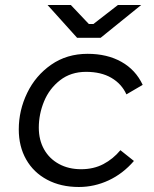

<svg xmlns="http://www.w3.org/2000/svg" viewBox="-20 -740 616 767"><path d="M55 -223Q55 -299 88.5 -368.5Q122 -438 184.5 -481.5Q247 -525 330 -525Q408 -525 465 -493Q522 -461 550 -401L485 -363Q466 -405 425 -429Q384 -453 324 -453Q263 -453 220 -419.5Q177 -386 156 -335Q135 -284 135 -230Q135 -181 156 -143.5Q177 -106 215.5 -85Q254 -64 304 -64Q354 -64 393 -84.5Q432 -105 461 -140L515 -97Q471 -46 414 -19.5Q357 7 295 7Q223 7 168.5 -22Q114 -51 84.5 -103Q55 -155 55 -223ZM170 -720H263L335 -644H353L451 -720H544L382 -589H288Z"/></svg>

Font: Fixel Italic Variable 20240409 Display Thin
Style: Italic
Weight: 100
Italic angle: -10°
Designer: AlfaBravo + MacPaw
Foundry: Kyrylo Tkachov, Marchela Mozhyna, Serhii Makarenko, Maria Weinstein, Zakhar Kryvoshyya
Version: Version 1.211;Glyphs 3.2 (3225)